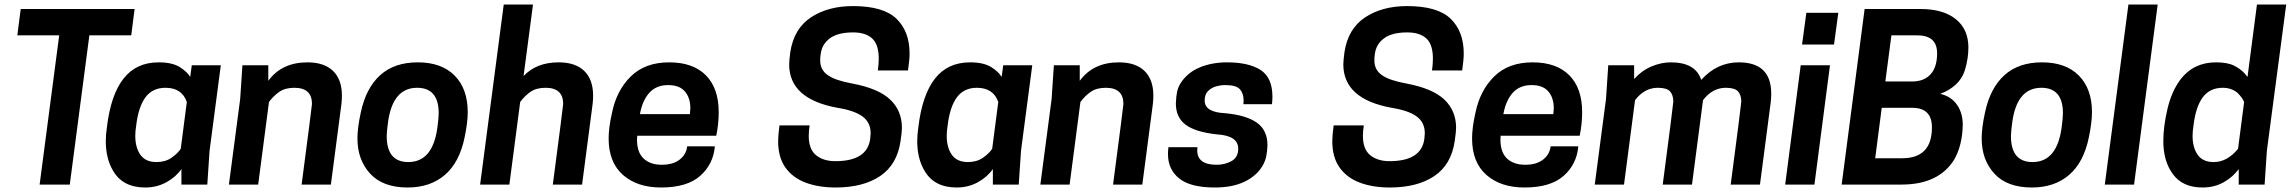

<svg xmlns="http://www.w3.org/2000/svg" viewBox="-20 -820 10179 853"><path d="M290 0H156L243 -663H57L72 -780H578L563 -663H377Z M961 -530H832ZM625 13Q525 13 482 -62Q450 -116 450 -193Q450 -222 455 -255Q472 -398 528.5 -470.5Q585 -543 685 -543Q745 -543 778.5 -522Q812 -501 825 -478L832 -530H961L911 -150L901 0H786V-69Q762 -34 719.5 -10.5Q677 13 625 13ZM675 -100Q715 -100 742.5 -119.5Q770 -139 783 -159L810 -367Q788 -430 715 -430Q658 -430 626.5 -388Q595 -346 585 -262Q581 -237 581 -217Q581 -164 604 -132Q627 -100 675 -100Z M1450 0H1320Q1365 -342 1366 -358Q1366 -430 1288 -430Q1247 -430 1221.5 -412.5Q1196 -395 1175 -367L1127 0H997L1047 -380L1057 -530H1172V-461Q1232 -543 1346 -543Q1420 -543 1459.5 -505Q1499 -467 1499 -395Q1499 -378 1497 -359Z M1794 -100Q1902 -100 1923 -252Q1929 -297 1929 -317Q1929 -430 1833 -430Q1725 -430 1704 -278Q1698 -233 1698 -216Q1698 -100 1794 -100ZM1791 13Q1681 13 1624.5 -48.5Q1568 -110 1568 -205Q1568 -253 1583 -321Q1606 -429 1669 -486Q1732 -543 1836 -543Q1942 -543 2000 -484Q2058 -425 2058 -322Q2058 -276 2044 -209Q2021 -98 1956 -42.5Q1891 13 1791 13Z M2566 0H2436Q2481 -342 2482 -358Q2482 -430 2404 -430Q2363 -430 2337.5 -412.5Q2312 -395 2291 -367L2243 0H2113L2218 -800H2348L2306 -482Q2363 -543 2462 -543Q2536 -543 2575.5 -505Q2615 -467 2615 -395Q2615 -378 2613 -359Z M2917 13Q2811 13 2747.5 -43Q2684 -99 2684 -205Q2684 -254 2699 -319Q2719 -418 2782.5 -480.5Q2846 -543 2953 -543Q3059 -543 3116 -485.5Q3173 -428 3173 -322Q3173 -269 3162 -217H2811L2810 -200Q2810 -143 2839.5 -115.5Q2869 -88 2920 -88Q2970 -88 2999.5 -111Q3029 -134 3033 -170H3156Q3149 -90 3090.5 -38.5Q3032 13 2917 13ZM3045 -313 3047 -339Q3047 -385 3023 -413.5Q2999 -442 2948 -442Q2896 -442 2865 -408Q2834 -374 2823 -313Z M3220 0Z M3692 13Q3617 13 3559.5 -8.5Q3502 -30 3469.5 -75.5Q3437 -121 3437 -193Q3437 -217 3443 -263H3577Q3573 -238 3573 -216Q3573 -157 3605.5 -130.5Q3638 -104 3691 -104Q3833 -104 3846 -203Q3847 -208 3848 -228Q3848 -276 3812 -302.5Q3776 -329 3701 -341Q3486 -380 3486 -534Q3486 -549 3491 -588Q3507 -693 3583 -743Q3659 -793 3769 -793Q3905 -793 3963 -736.5Q4021 -680 4021 -582Q4021 -556 4014 -507H3880Q3884 -536 3884 -559Q3884 -623 3854.5 -649.5Q3825 -676 3770 -676Q3702 -676 3666.5 -649.5Q3631 -623 3626 -579Q3626 -576 3625 -571.5Q3624 -567 3624 -551Q3624 -509 3658.5 -485.5Q3693 -462 3766 -449Q3883 -427 3935 -377.5Q3987 -328 3987 -252Q3987 -235 3981 -194Q3966 -89 3890.5 -38Q3815 13 3692 13Z M4566 -530H4437ZM4230 13Q4130 13 4087 -62Q4055 -116 4055 -193Q4055 -222 4060 -255Q4077 -398 4133.5 -470.5Q4190 -543 4290 -543Q4350 -543 4383.5 -522Q4417 -501 4430 -478L4437 -530H4566L4516 -150L4506 0H4391V-69Q4367 -34 4324.5 -10.5Q4282 13 4230 13ZM4280 -100Q4320 -100 4347.5 -119.5Q4375 -139 4388 -159L4415 -367Q4393 -430 4320 -430Q4263 -430 4231.5 -388Q4200 -346 4190 -262Q4186 -237 4186 -217Q4186 -164 4209 -132Q4232 -100 4280 -100Z M5055 0H4925Q4970 -342 4971 -358Q4971 -430 4893 -430Q4852 -430 4826.5 -412.5Q4801 -395 4780 -367L4732 0H4602L4652 -380L4662 -530H4777V-461Q4837 -543 4951 -543Q5025 -543 5064.5 -505Q5104 -467 5104 -395Q5104 -378 5102 -359Z M5377 13Q5269 13 5219 -27Q5169 -67 5169 -135Q5169 -150 5171 -166H5300L5299 -152Q5299 -88 5385 -88Q5422 -88 5451.5 -104.5Q5481 -121 5481 -160Q5481 -217 5387 -223Q5292 -233 5248 -265.5Q5204 -298 5204 -360Q5205 -391 5209.5 -412.5Q5214 -434 5228 -455Q5259 -500 5312.5 -521.5Q5366 -543 5431 -543Q5528 -543 5580.5 -509Q5633 -475 5633 -391Q5633 -375 5631 -357H5504L5505 -374Q5505 -405 5488.5 -423.5Q5472 -442 5423 -442Q5403 -442 5382 -436Q5361 -430 5346.5 -415Q5332 -400 5332 -373Q5332 -321 5424 -317Q5518 -308 5564.5 -274.5Q5611 -241 5611 -175Q5610 -146 5605.5 -125Q5601 -104 5589 -83Q5562 -38 5508.5 -12.5Q5455 13 5377 13Z M5682 0Z M6154 13Q6079 13 6021.5 -8.5Q5964 -30 5931.5 -75.5Q5899 -121 5899 -193Q5899 -217 5905 -263H6039Q6035 -238 6035 -216Q6035 -157 6067.5 -130.5Q6100 -104 6153 -104Q6295 -104 6308 -203Q6309 -208 6310 -228Q6310 -276 6274 -302.5Q6238 -329 6163 -341Q5948 -380 5948 -534Q5948 -549 5953 -588Q5969 -693 6045 -743Q6121 -793 6231 -793Q6367 -793 6425 -736.5Q6483 -680 6483 -582Q6483 -556 6476 -507H6342Q6346 -536 6346 -559Q6346 -623 6316.5 -649.5Q6287 -676 6232 -676Q6164 -676 6128.5 -649.5Q6093 -623 6088 -579Q6088 -576 6087 -571.5Q6086 -567 6086 -551Q6086 -509 6120.5 -485.5Q6155 -462 6228 -449Q6345 -427 6397 -377.5Q6449 -328 6449 -252Q6449 -235 6443 -194Q6428 -89 6352.5 -38Q6277 13 6154 13Z M6753 13Q6647 13 6583.5 -43Q6520 -99 6520 -205Q6520 -254 6535 -319Q6555 -418 6618.5 -480.5Q6682 -543 6789 -543Q6895 -543 6952 -485.5Q7009 -428 7009 -322Q7009 -269 6998 -217H6647L6646 -200Q6646 -143 6675.5 -115.5Q6705 -88 6756 -88Q6806 -88 6835.5 -111Q6865 -134 6869 -170H6992Q6985 -90 6926.5 -38.5Q6868 13 6753 13ZM6881 -313 6883 -339Q6883 -385 6859 -413.5Q6835 -442 6784 -442Q6732 -442 6701 -408Q6670 -374 6659 -313Z M7799 0H7669Q7715 -350 7716 -368Q7716 -398 7701.5 -414Q7687 -430 7647 -430Q7588 -430 7546 -375L7497 0H7367Q7413 -350 7414 -368Q7414 -398 7399.5 -414Q7385 -430 7345 -430Q7286 -430 7244 -375L7195 0H7065L7115 -380L7125 -530H7240V-469Q7273 -506 7316.5 -524.5Q7360 -543 7403 -543Q7513 -543 7538 -465Q7608 -543 7705 -543Q7849 -543 7849 -404Q7849 -386 7847 -367Z M8041 0H7911L7980 -530H8110ZM8128 -622H7986L8005 -763H8147Z M8428 0H8162L8264 -780H8513Q8613 -780 8669 -735Q8725 -690 8725 -609Q8725 -559 8709 -507Q8686 -436 8600 -403Q8648 -392 8674 -355Q8700 -318 8700 -265Q8698 -174 8662 -111Q8593 0 8428 0ZM8431 -117Q8563 -117 8563 -254Q8563 -341 8476 -341H8340L8311 -117ZM8475 -458Q8528 -458 8557 -490Q8586 -522 8586 -583Q8586 -663 8498 -663H8383L8356 -458Z M9010 -100Q9118 -100 9139 -252Q9145 -297 9145 -317Q9145 -430 9049 -430Q8941 -430 8920 -278Q8914 -233 8914 -216Q8914 -100 9010 -100ZM9007 13Q8897 13 8840.5 -48.5Q8784 -110 8784 -205Q8784 -253 8799 -321Q8822 -429 8885 -486Q8948 -543 9052 -543Q9158 -543 9216 -484Q9274 -425 9274 -322Q9274 -276 9260 -209Q9237 -98 9172 -42.5Q9107 13 9007 13Z M9461 0H9331L9436 -800H9566Z M9765 13Q9678 13 9634.5 -45Q9591 -103 9591 -193Q9591 -258 9609.5 -336.5Q9628 -415 9668 -468Q9726 -543 9825 -543Q9876 -543 9905 -528.5Q9934 -514 9953 -493L9965 -478L10007 -800H10137L10051 -150L10041 0H9926V-69Q9901 -34 9859.5 -10.5Q9818 13 9765 13ZM9815 -100Q9875 -100 9923 -159L9950 -367Q9941 -388 9919 -409Q9892 -430 9855 -430Q9798 -430 9766.5 -388Q9735 -346 9725 -262Q9721 -237 9721 -216Q9721 -165 9743.5 -132.5Q9766 -100 9815 -100Z"/></svg>

Font: Tanohe Sans SemiBold
Style: Italic
Weight: 600
Designer: Village Type and Design LLC & Cristiano Sobral
Foundry: Cooper Hewitt Smithsonian Design Museum
Version: Version 1.00;September 29, 2021;FontCreator 13.0.0.2655 64-b